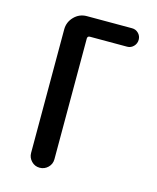

<svg xmlns="http://www.w3.org/2000/svg" viewBox="-110 -807 721 884"><g transform="rotate(15 250.0 -365.0)"><path d="M108.4 -55.7V-644.5Q108.4 -679.7 133.3 -705.1Q158.2 -730.5 193.4 -730.5H409.2Q426.8 -730.5 439.5 -717.8Q452.1 -705.1 452.1 -687Q452.1 -668.9 439.5 -655.8Q426.8 -642.6 409.2 -642.6H231.4Q220.7 -642.6 219.7 -631.8V-55.7Q219.7 -32.2 203.1 -16.1Q186.5 0 163.6 0Q140.6 0 124.5 -16.6Q108.4 -33.2 108.4 -55.7Z"/></g></svg>

Font: Rounded-X Mgen+ 1mn medium
Style: Regular
Weight: 500
Designer: [Source Han Sans]
Ryoko NISHIZUKA  (kana & ideographs); Paul D. Hunt (Latin, Greek & Cyrillic); Wenlong ZHANG  (bopomofo
Version: Version 1.059.20150602